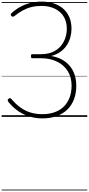

<svg xmlns="http://www.w3.org/2000/svg" viewBox="-20 -1443 1098 2371"><path d="M502 19Q426 19 353 -1.5Q280 -22 212 -66.5Q144 -111 84 -184Q77 -194 75 -203.5Q73 -213 84 -222Q95 -231 103.5 -231Q112 -231 121 -220Q177 -154 236.5 -112.5Q296 -71 362 -52Q428 -33 502 -33Q588 -33 655.5 -57.5Q723 -82 769 -128Q815 -174 839.5 -239Q864 -304 864 -385Q864 -489 817 -564.5Q770 -640 684.5 -682Q599 -724 485 -724H378Q370 -724 366 -730.5Q362 -737 362 -750Q362 -763 366.5 -768.5Q371 -774 378 -774H487Q569 -774 629.5 -800.5Q690 -827 728.5 -872Q767 -917 786 -973Q805 -1029 805 -1087Q805 -1159 780 -1212.5Q755 -1266 711.5 -1301Q668 -1336 612.5 -1353Q557 -1370 495 -1370Q426 -1370 369 -1356Q312 -1342 261.5 -1314.5Q211 -1287 160 -1246Q150 -1239 141 -1237Q132 -1235 122 -1244Q111 -1255 113 -1264Q115 -1273 121 -1279Q166 -1322 223.5 -1354.5Q281 -1387 349.5 -1405Q418 -1423 495 -1423Q572 -1423 638.5 -1402.5Q705 -1382 755.5 -1340Q806 -1298 834.5 -1235Q863 -1172 863 -1087Q863 -1036 849 -984Q835 -932 805.5 -886Q776 -840 728.5 -805Q681 -770 614 -752Q720 -732 788 -680Q856 -628 889 -552Q922 -476 922 -385Q922 -293 894.5 -219Q867 -145 813.5 -92Q760 -39 682 -10Q604 19 502 19ZM0 898H1058V908H0ZM0 -20H1058V0H0ZM0 -505H1058V-500H0ZM0 -1418H1058V-1408H0Z"/></svg>

Font: Playwrite FR Trad Guides
Style: Regular
Weight: 400
Designer: Veronika Burian, José Scaglione
Foundry: TypeTogether
Version: Version 1.003